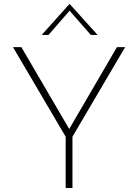

<svg xmlns="http://www.w3.org/2000/svg" viewBox="-20 -942 692 962"><path d="M309 -257 45 -706H87L333 -285L320 -284L566 -706H607L343 -257V0H309ZM435 -767 321 -897 338 -899 223 -767H189L328 -922H329L469 -767Z"/></svg>

Font: Josefin Sans Thin ExtraLight
Style: Regular
Weight: 250
Version: Version 2.001